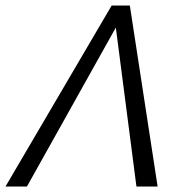

<svg xmlns="http://www.w3.org/2000/svg" viewBox="-21 -678 673 698"><path d="M-1 0 385 -658H451L552 0H475L395 -617H422L77 0Z"/></svg>

Font: Ysabeau Office
Style: Italic
Weight: 400
Italic angle: -12°
Designer: Christian Thalmann (Catharsis Fonts)
Version: Version 2.001;gftools[0.9.30]; featfreeze: tnum,lnum,ss02